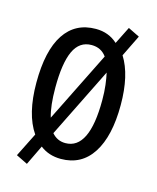

<svg xmlns="http://www.w3.org/2000/svg" viewBox="-101 -657 648 794"><g transform="rotate(15 222.5 -260.0)"><path d="M402 -269Q402 -136 355 -63Q308 10 220 10Q168 10 131 -19L90 66L41 42L92 -60Q41 -134 41 -269Q41 -406 87.5 -476.5Q134 -547 222 -547Q277 -547 315 -512L352 -586L401 -562L356 -470Q402 -397 402 -269ZM122 -269Q122 -191 136 -144L286 -446Q263 -478 222 -478Q170 -478 146 -426Q122 -374 122 -269ZM323 -269Q323 -305 319.5 -333.5Q316 -362 311 -384L163 -85Q186 -58 221 -58Q323 -58 323 -269Z"/></g></svg>

Font: Noto Sans Bengali UI ExtraCondensed
Style: Regular
Weight: 400
Width: 2
Designer: Jelle Bosma - Monotype Design Team
Foundry: Monotype Imaging Inc.
Version: Version 2.003; ttfautohint (v1.8.4.7-5d5b)